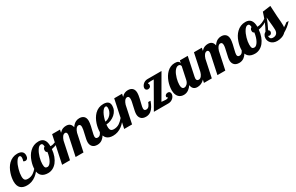

<svg xmlns="http://www.w3.org/2000/svg" viewBox="163 -1784 4692 3042"><g transform="rotate(-30 2509.5 -262.5)"><path d="M29.3 -31.2Q-13.2 -70.8 -13.2 -152.8Q-13.2 -183.6 -7.1 -221.4Q-1 -259.3 11.7 -296.9Q41.5 -388.2 96.2 -442.4Q163.6 -508.8 255.9 -508.8Q315.9 -508.8 344.7 -480Q367.2 -457 367.2 -417Q367.2 -381.8 351.6 -362.3Q336.9 -344.2 314 -344.2Q297.4 -344.2 278.8 -356Q291 -387.7 291 -415Q291 -434.1 283.9 -445.1Q276.9 -456.1 263.2 -456.1Q233.9 -456.1 202.1 -404.3Q173.3 -358.4 154.3 -287.6Q134.8 -218.3 134.8 -162.1Q134.8 -113.3 153.3 -94.7Q169.4 -78.1 207 -78.1Q261.2 -78.1 306.2 -107.4Q325.2 -119.6 342.8 -136.5Q360.4 -153.3 383.8 -179.2H418Q370.6 -99.1 309.1 -51.8Q233.4 5.9 143.1 5.9Q69.3 5.9 29.3 -31.2Z M415 -32.2Q369.6 -72.3 369.6 -153.8Q369.6 -184.6 376 -221.9Q382.3 -259.3 395.5 -297.4Q425.8 -388.2 481.9 -442.4Q549.8 -508.8 643.6 -508.8Q772 -508.8 772 -349.1V-348.1Q774.9 -347.2 776.9 -347.2H782.7Q815.9 -347.2 861.3 -365.7Q901.4 -382.3 937 -407.2L945.8 -379.9Q916.5 -349.1 870.4 -327.6Q824.2 -306.2 768.6 -296.9Q762.7 -229 742.2 -173.1Q721.7 -117.2 689.5 -77.1Q657.7 -38.1 616.7 -17.1Q575.7 3.9 529.8 3.9Q455.6 3.9 415 -32.2ZM640.1 -146Q656.2 -174.3 668 -212.4Q679.7 -250.5 685.5 -293.9Q670.9 -297.9 664.8 -308.6Q658.7 -319.3 658.7 -335.9Q658.7 -356.4 667 -370.1Q675.3 -383.8 689.9 -390.1Q688 -421.9 679.7 -435.5Q675.3 -442.4 668.7 -445.3Q662.1 -448.2 651.9 -448.2Q618.2 -448.2 585.9 -397.5Q556.2 -351.6 537.1 -284.2Q518.6 -218.3 518.6 -167Q518.6 -142.1 521.2 -126.5Q523.9 -110.8 530.3 -102.1Q536.1 -93.3 545.4 -89.6Q554.7 -85.9 569.8 -85.9Q587.4 -85.9 605.7 -101.8Q624 -117.7 640.1 -146Z M1338.9 -29.3Q1313 -59.6 1313 -106.9Q1313 -129.4 1318.6 -159.2Q1324.2 -189 1335.4 -235.8Q1346.7 -283.7 1352.3 -312.3Q1357.9 -340.8 1357.9 -361.8Q1357.9 -413.1 1321.8 -413.1Q1296.4 -413.1 1274.9 -386.2Q1256.8 -363.3 1243.7 -320.8L1175.8 0H1031.7L1105 -345.2Q1107.9 -356.9 1107.9 -370.1Q1107.9 -390.1 1101.6 -400.9Q1093.3 -414.1 1077.6 -414.1Q1049.3 -414.1 1028.3 -386.7Q1009.8 -363.3 996.6 -320.8L928.7 0H784.7L890.6 -500H1034.7L1023.9 -448.2Q1053.2 -481 1087.9 -494.6Q1115.2 -504.9 1146 -504.9Q1188 -504.9 1212.9 -485.4Q1240.7 -463.4 1248.5 -418.9Q1280.8 -468.8 1322.8 -489.3Q1352.5 -503.9 1387.7 -503.9Q1438 -503.9 1467.3 -477.5Q1498.5 -448.7 1498.5 -391.1Q1498.5 -358.4 1486.3 -300.8Q1481.4 -276.9 1474.6 -252.4Q1462.4 -205.6 1454.6 -166Q1450.7 -145.5 1450.7 -132.8Q1450.7 -112.8 1459.7 -101.8Q1468.8 -90.8 1490.7 -90.8Q1520.5 -90.8 1541 -115.2Q1556.6 -133.8 1574.7 -179.2H1616.7Q1579.6 -69.3 1522.9 -25.4Q1482.9 5.9 1430.7 5.9Q1368.7 5.9 1338.9 -29.3Z M1604 -31.2Q1561.5 -70.8 1561.5 -152.8Q1561.5 -183.6 1567.6 -221.2Q1573.7 -258.8 1585.9 -296.4Q1599.6 -338.4 1620.8 -376Q1642.1 -413.6 1670.4 -442.4Q1735.8 -508.8 1831.5 -508.8Q1892.6 -508.8 1920.4 -479.5Q1941.9 -456.5 1941.9 -413.1Q1941.9 -370.6 1923.3 -333.3Q1904.8 -295.9 1872.1 -267.1Q1839.4 -238.8 1797.9 -221.9Q1756.3 -205.1 1711.9 -202.1Q1709.5 -176.8 1709.5 -162.1Q1709.5 -113.3 1728 -94.7Q1744.1 -78.1 1781.7 -78.1Q1835.9 -78.1 1880.9 -107.4Q1899.9 -119.6 1917.5 -136.5Q1935.1 -153.3 1958.5 -179.2H1992.7Q1945.3 -99.1 1883.8 -51.8Q1808.1 5.9 1717.8 5.9Q1644 5.9 1604 -31.2ZM1820.8 -303.2Q1841.3 -326.7 1853 -355.7Q1864.7 -384.8 1864.7 -415Q1864.7 -435.1 1859.1 -445.6Q1853.5 -456.1 1839.8 -456.1Q1821.8 -456.1 1803.5 -438.5Q1785.2 -420.9 1768.1 -390.1Q1752.4 -361.3 1739.7 -324.7Q1727.1 -288.1 1719.7 -250Q1747.6 -252 1773.9 -266.1Q1800.3 -280.3 1820.8 -303.2Z M2227.5 -29.3Q2201.7 -59.6 2201.7 -106.9Q2201.7 -129.4 2207.3 -159.2Q2212.9 -189 2224.1 -235.8Q2235.4 -283.7 2241 -312.3Q2246.6 -340.8 2246.6 -361.8Q2246.6 -413.1 2210.4 -413.1Q2185.1 -413.1 2163.6 -386.2Q2145.5 -363.3 2132.3 -320.8L2064.5 0H1920.4L2026.4 -500H2170.4L2159.7 -448.2Q2189 -481 2222.7 -494.1Q2247.6 -503.9 2276.4 -503.9Q2327.1 -503.9 2356.4 -477.5Q2387.7 -448.7 2387.7 -391.1Q2387.7 -356.4 2375 -300.8Q2371.6 -284.7 2363.8 -252.4Q2349.6 -198.2 2343.3 -166Q2339.4 -145.5 2339.4 -132.8Q2339.4 -112.8 2348.4 -101.8Q2357.4 -90.8 2379.4 -90.8Q2409.2 -90.8 2429.7 -115.2Q2445.3 -133.8 2463.4 -179.2H2505.4Q2468.3 -69.3 2411.6 -25.4Q2371.6 5.9 2319.3 5.9Q2257.3 5.9 2227.5 -29.3Z M2718.3 -445.8H2662.6Q2635.7 -445.8 2623.5 -443.4Q2607.4 -440.4 2607.4 -430.2Q2607.4 -427.7 2609.4 -427.2Q2613.3 -426.3 2616.7 -420.4Q2618.2 -417 2618.2 -408.2Q2618.2 -381.8 2601.6 -367.7Q2585.9 -355 2564.5 -355Q2546.9 -355 2533.2 -366.2Q2518.6 -378.4 2518.6 -398.9Q2518.6 -414.6 2526.9 -432.4Q2535.2 -450.2 2549.8 -464.8Q2565.4 -481 2587.2 -490.5Q2608.9 -500 2634.3 -500H2891.6L2646.5 -77.1Q2651.4 -76.7 2680.7 -73.7Q2701.2 -70.8 2722.2 -70.8Q2742.7 -70.8 2754.9 -75.2Q2767.1 -79.6 2769.5 -90.8Q2759.8 -91.8 2755.1 -97.4Q2750.5 -103 2750.5 -111.8Q2750.5 -119.1 2754.2 -126.7Q2757.8 -134.3 2764.6 -140.6Q2781.2 -154.8 2806.2 -154.8Q2828.6 -154.8 2839.6 -141.6Q2850.6 -128.4 2850.6 -106.9Q2850.6 -89.4 2842.3 -70.6Q2834 -51.8 2818.4 -36.1Q2801.8 -19.5 2779.1 -9.8Q2756.3 0 2728.5 0H2463.4Z M2919.4 -29.8Q2878.4 -71.8 2878.4 -154.8Q2878.4 -189.9 2885.5 -229Q2892.6 -268.1 2906.2 -306.2Q2937.5 -392.1 2991.7 -444.8Q3054.2 -504.9 3135.7 -504.9Q3176.3 -504.9 3196.5 -491Q3216.8 -477.1 3216.8 -454.1V-446.8L3227.5 -500H3371.6L3299.8 -160.2Q3295.4 -145.5 3295.4 -127.9Q3295.4 -85 3336.4 -85Q3363.8 -85 3386.2 -112.8Q3405.3 -136.2 3417.5 -179.2H3459.5Q3432.6 -103 3394.5 -58.6Q3362.3 -22 3321.8 -5.9Q3292 5.9 3258.8 5.9Q3216.3 5.9 3191.2 -17.3Q3166 -40.5 3160.6 -85.9Q3132.3 -45.9 3101.1 -23.4Q3061 5.9 3011.7 5.9Q2954.6 5.9 2919.4 -29.8ZM3124.5 -113.3Q3150.9 -138.7 3159.7 -179.2L3207.5 -404.8Q3207.5 -409.7 3205.3 -416.3Q3203.1 -422.9 3199.2 -428.7Q3187.5 -442.9 3166.5 -442.9Q3146.5 -442.9 3127.7 -429.7Q3108.9 -416.5 3092.3 -393.1Q3063 -350.6 3043.9 -282.2Q3035.2 -252 3030.8 -222.4Q3026.4 -192.9 3026.4 -168.9Q3026.4 -119.1 3044.9 -101.6Q3051.3 -94.7 3059.1 -92.8Q3066.9 -90.8 3076.7 -90.8Q3087.9 -90.8 3100.3 -96.7Q3112.8 -102.5 3124.5 -113.3Z M3933.6 -29.3Q3907.7 -59.6 3907.7 -106.9Q3907.7 -129.4 3913.3 -159.2Q3918.9 -189 3930.2 -235.8Q3941.4 -283.7 3947 -312.3Q3952.6 -340.8 3952.6 -361.8Q3952.6 -413.1 3916.5 -413.1Q3891.1 -413.1 3869.6 -386.2Q3851.6 -363.3 3838.4 -320.8L3770.5 0H3626.5L3699.7 -345.2Q3702.6 -356.9 3702.6 -370.1Q3702.6 -390.1 3696.3 -400.9Q3688 -414.1 3672.4 -414.1Q3644 -414.1 3623 -386.7Q3604.5 -363.3 3591.3 -320.8L3523.4 0H3379.4L3485.4 -500H3629.4L3618.7 -448.2Q3647.9 -481 3682.6 -494.6Q3710 -504.9 3740.7 -504.9Q3782.7 -504.9 3807.6 -485.4Q3835.4 -463.4 3843.3 -418.9Q3875.5 -468.8 3917.5 -489.3Q3947.3 -503.9 3982.4 -503.9Q4032.7 -503.9 4062 -477.5Q4093.3 -448.7 4093.3 -391.1Q4093.3 -358.4 4081.1 -300.8Q4076.2 -276.9 4069.3 -252.4Q4057.1 -205.6 4049.3 -166Q4045.4 -145.5 4045.4 -132.8Q4045.4 -112.8 4054.4 -101.8Q4063.5 -90.8 4085.4 -90.8Q4115.2 -90.8 4135.7 -115.2Q4151.4 -133.8 4169.4 -179.2H4211.4Q4174.3 -69.3 4117.7 -25.4Q4077.6 5.9 4025.4 5.9Q3963.4 5.9 3933.6 -29.3Z M4200.7 -32.2Q4155.3 -72.3 4155.3 -153.8Q4155.3 -184.6 4161.6 -221.9Q4168 -259.3 4181.2 -297.4Q4211.4 -388.2 4267.6 -442.4Q4335.4 -508.8 4429.2 -508.8Q4557.6 -508.8 4557.6 -349.1V-348.1Q4560.5 -347.2 4562.5 -347.2H4568.4Q4601.6 -347.2 4647 -365.7Q4687 -382.3 4722.7 -407.2L4731.4 -379.9Q4702.1 -349.1 4656 -327.6Q4609.9 -306.2 4554.2 -296.9Q4548.3 -229 4527.8 -173.1Q4507.3 -117.2 4475.1 -77.1Q4443.4 -38.1 4402.3 -17.1Q4361.3 3.9 4315.4 3.9Q4241.2 3.9 4200.7 -32.2ZM4425.8 -146Q4441.9 -174.3 4453.6 -212.4Q4465.3 -250.5 4471.2 -293.9Q4456.5 -297.9 4450.4 -308.6Q4444.3 -319.3 4444.3 -335.9Q4444.3 -356.4 4452.6 -370.1Q4460.9 -383.8 4475.6 -390.1Q4473.6 -421.9 4465.3 -435.5Q4460.9 -442.4 4454.3 -445.3Q4447.8 -448.2 4437.5 -448.2Q4403.8 -448.2 4371.6 -397.5Q4341.8 -351.6 4322.8 -284.2Q4304.2 -218.3 4304.2 -167Q4304.2 -142.1 4306.9 -126.5Q4309.6 -110.8 4315.9 -102.1Q4321.8 -93.3 4331.1 -89.6Q4340.3 -85.9 4355.5 -85.9Q4373 -85.9 4391.4 -101.8Q4409.7 -117.7 4425.8 -146Z M4611.3 -35.6Q4593.8 -53.7 4585 -75.9Q4576.2 -98.1 4576.2 -122.1Q4576.2 -154.8 4592.8 -181.2Q4607.4 -204.6 4629.4 -214.8Q4668.5 -284.2 4697.3 -355.5Q4726.1 -426.8 4752.4 -511.2L4900.4 -530.8Q4906.2 -403.8 4911.1 -335.9Q4916 -266.1 4919.4 -233.4Q4922.4 -195.3 4922.4 -167Q4922.4 -141.6 4918.5 -128.9Q4963.4 -155.3 4990.2 -179.2H5032.2Q4996.6 -137.7 4958.7 -107.9Q4920.9 -78.1 4879.4 -54.2Q4849.6 -22.9 4804.7 -7.8Q4765.6 5.9 4722.2 5.9Q4686 5.9 4658.2 -5.1Q4630.4 -16.1 4611.3 -35.6ZM4750.5 -93.8Q4777.3 -118.2 4777.3 -166Q4777.3 -186 4774.9 -216.3L4772.5 -246.1Q4768.1 -284.7 4763.7 -335.4L4758.3 -402.8Q4744.1 -357.4 4724.6 -312.7Q4705.1 -268.1 4677.2 -213.9Q4700.2 -201.2 4700.2 -179.2Q4700.2 -159.7 4688.5 -145.5Q4675.8 -129.9 4656.2 -129.9Q4646.5 -129.9 4639.9 -132.6Q4633.3 -135.3 4629.4 -143.1Q4629.4 -106.9 4643.6 -90.1Q4657.7 -73.2 4690.4 -73.2Q4728 -73.2 4750.5 -93.8Z"/></g></svg>

Font: Pattaya
Style: Regular
Weight: 400
Designer: Pablo Impallari / Thai characters Designed by Thanarat Vachiruckul and Suppakit Chalermlarp
Foundry: Pablo Impallari
Version: Version 2.001